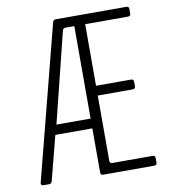

<svg xmlns="http://www.w3.org/2000/svg" viewBox="-82 -800 764 869"><g transform="rotate(-10 300.0 -365.0)"><path d="M48 0Q34 0 37 -13L219 -720Q222 -730 233 -730H557Q569 -730 569 -718V-697Q569 -685 557 -685H360V-402H521Q533 -402 533 -390V-369Q533 -357 521 -357H360V-57Q360 -45 372 -45H557Q569 -45 569 -33V-12Q569 0 557 0H322Q310 0 310 -12V-215H140L87 -10Q84 0 73 0ZM153 -260H310V-685H270Q259 -685 256 -675Z"/></g></svg>

Font: Pitagon Sans Mono Thin
Style: Regular
Weight: 100
Monospace: yes
Designer: Travis Tran
Foundry: Pitagon
Version: Version 1.001; ttfautohint (v1.8.4.7-5d5b);gftools[0.9.26]